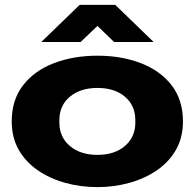

<svg xmlns="http://www.w3.org/2000/svg" viewBox="-20 -754 797 786"><path d="M379 12Q310 12 247 -5.5Q184 -23 134.5 -57Q85 -91 56.5 -141Q28 -191 28 -257Q28 -345 74.5 -405Q121 -465 201 -495.5Q281 -526 379 -526Q477 -526 556.5 -495.5Q636 -465 682.5 -405Q729 -345 729 -257Q729 -191 700.5 -141Q672 -91 622.5 -57Q573 -23 510 -5.5Q447 12 379 12ZM379 -120Q449 -120 491.5 -156.5Q534 -193 534 -252V-262Q534 -322 491.5 -358Q449 -394 379 -394Q309 -394 266 -358Q223 -322 223 -262V-252Q223 -193 266 -156.5Q309 -120 379 -120ZM149 -582 306 -734H452L609 -582H447L379 -648L310 -582Z"/></svg>

Font: Special Gothic Extended Bold
Style: Regular
Weight: 700
Width: 7
Designer: Alistair McCready
Foundry: Monolith
Version: Version 1.000; ttfautohint (v1.8.4.7-5d5b)